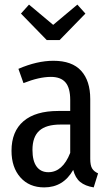

<svg xmlns="http://www.w3.org/2000/svg" viewBox="-20 -802 486 834"><path d="M406 -49 387 12Q350 6 328.5 -11.5Q307 -29 298 -64Q255 12 172 12Q107 12 68.5 -31.5Q30 -75 30 -147Q30 -231 82 -275.5Q134 -320 233 -320H285V-368Q285 -420 264.5 -444Q244 -468 201 -468Q150 -468 82 -441L60 -503Q141 -538 212 -538Q293 -538 332.5 -494.5Q372 -451 372 -372V-112Q372 -84 380 -70.5Q388 -57 406 -49ZM285 -138V-261H243Q180 -261 150.5 -234Q121 -207 121 -151Q121 -103 139 -78.5Q157 -54 190 -54Q252 -54 285 -138ZM351 -743 239 -628H183L71 -743L106 -782L211 -694L316 -782Z"/></svg>

Font: Fira Sans Compressed
Style: Regular
Weight: 400
Width: 1
Designer: bBox Type GmbH & Carrois Corporate GbR & Edenspiekermann AG
Foundry: bBox Type GmbH & Carrois Corporate GbR & Edenspiekermann AG
Version: Version 4.301